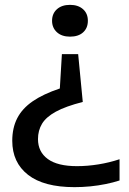

<svg xmlns="http://www.w3.org/2000/svg" viewBox="-20 -571 533 791"><path d="M302 -348 321 -151Q250.5 -133 210.2 -111Q170 -89 153.2 -61.2Q136.5 -33.5 136.5 2Q136.5 54.5 176.8 84Q217 113.5 297 113.5Q340.5 113.5 385.5 106.2Q430.5 99 472.5 85V172.5Q446.5 181 415.8 187.2Q385 193.5 352 196.8Q319 200 287 200Q160.5 200 95.5 149.2Q30.5 98.5 30.5 9Q30.5 -44 51 -84Q71.5 -124 114.8 -153.8Q158 -183.5 226.5 -206.5L235 -348ZM268.5 -551Q302 -551 322 -533.2Q342 -515.5 342 -485.5Q342 -455.5 322.5 -437.8Q303 -420 268.5 -420Q234.5 -420 214.5 -438.2Q194.5 -456.5 194.5 -485.5Q194.5 -515 214.5 -533Q234.5 -551 268.5 -551Z"/></svg>

Font: Encode Sans SC SemiExpanded Medium
Style: Regular
Weight: 500
Width: 6
Designer: Multiple Designers
Foundry: Impallari Type
Version: Version 3.002